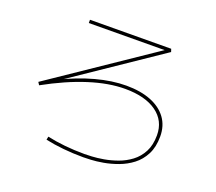

<svg xmlns="http://www.w3.org/2000/svg" viewBox="-126 -914 1252 1111"><g transform="rotate(20 500.0 -358.0)"><path d="M485 4Q499 4 530.5 2.5Q562 1 602.5 -6Q643 -13 685 -28Q727 -43 763 -70Q799 -97 821 -139Q843 -181 843 -241Q843 -330 773 -380.5Q703 -431 579 -431Q478 -431 357.5 -392.5Q237 -354 103 -280L92 -297L743 -738L749 -720L250 -717V-737L749 -740L755 -722L187 -337L183 -343Q293 -397 392.5 -424Q492 -451 579 -451Q667 -451 730.5 -426Q794 -401 828.5 -354Q863 -307 863 -241Q863 -176 839.5 -130.5Q816 -85 778 -56Q740 -27 695 -10.5Q650 6 607.5 13.5Q565 21 532 22.5Q499 24 485 24Q421 24 361.5 18Q302 12 251 1L255 -19Q305 -8 363.5 -2Q422 4 485 4Z"/></g></svg>

Font: Murecho Thin
Style: Regular
Weight: 100
Designer: Neil Summerour
Foundry: Positype
Version: Version 1.010